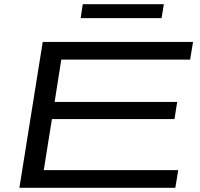

<svg xmlns="http://www.w3.org/2000/svg" viewBox="-20 -901 959 921"><path d="M73 0 185 -700H906L892 -615H274L242 -412H830L817 -330H229L190 -85H835L821 0ZM367 -814 377 -881H766L755 -814Z"/></svg>

Font: Georama ExtraExtended
Style: Italic
Weight: 400
Width: 8
Italic angle: -9°
Designer: Jean-Baptiste Levee
Foundry: Production Type
Version: Version 1.000